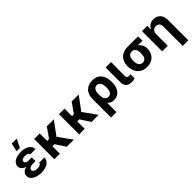

<svg xmlns="http://www.w3.org/2000/svg" viewBox="225 -2125 3668 3668"><g transform="rotate(-45 2058.5 -291.0)"><path d="M38.4 -148.4Q38.4 -170.5 45.6 -190.3Q52.9 -210.2 68 -226.9Q83.1 -243.6 106.2 -256.2Q129.3 -268.8 160.5 -276.3Q103.3 -292.3 75.6 -325.3Q47.9 -358.3 47.6 -395.6Q47.9 -433.2 66.2 -462.5Q84.5 -491.8 116.8 -511.7Q149.1 -531.6 193.9 -542.1Q238.6 -552.6 291.9 -552.6Q324.2 -552.6 353 -547.9Q381.7 -543.3 408.4 -533.4Q434.3 -523.4 455.4 -509.4Q476.6 -495.4 491.7 -477.3Q506.7 -459.2 515.4 -437.3Q524.1 -415.5 525.2 -389.9H379.3Q377.8 -403.4 370.4 -413.4Q362.9 -423.3 350.5 -429.7Q338.1 -436.1 321.2 -439.3Q304.3 -442.5 284.4 -442.5Q262.1 -442.5 244.9 -437.7Q227.6 -432.9 216.1 -424.7Q204.5 -416.5 198.5 -405.9Q192.5 -395.2 192.5 -383.5Q192.8 -359 216.4 -344.3Q240.1 -329.5 285.5 -329.5H362.9V-228H285.5Q270.2 -228 252.3 -225.1Q234.4 -222.3 218.9 -214.8Q203.5 -207.4 193.2 -194.8Q182.9 -182.2 182.5 -163Q182.9 -150.9 189.6 -139.6Q196.4 -128.2 209.3 -119.7Q222.3 -111.2 241.3 -106Q260.3 -100.9 284.8 -100.9Q335.6 -100.9 360.4 -115.2Q385.3 -129.6 389.2 -157.3H533.4Q532.3 -126.8 521.5 -102.3Q510.7 -77.8 492.7 -59.3Q474.8 -40.8 451.2 -27.7Q427.6 -14.6 401.1 -6.2Q374.6 2.1 346.9 6Q319.2 9.9 292.6 9.9Q219.1 9.9 163.7 -9.6Q134.9 -19.2 111.7 -32.8Q88.4 -46.5 72.3 -64.1Q56.1 -81.7 47.2 -102.8Q38.4 -123.9 38.4 -148.4ZM239.7 -616.8 277.7 -785.5H413L328.8 -616.8Z M791.9 -545.5V-343.8H843.4L984.7 -545.5H1174.4L973.7 -273.8L1169.4 0H978.7L846.2 -201.3H791.9V0H642V-545.5Z M1462.7 -545.5V-343.8H1514.2L1655.5 -545.5H1845.2L1644.5 -273.8L1840.2 0H1649.5L1517 -201.3H1462.7V0H1312.9V-545.5Z M1970.9 203.1V-288.4Q1970.9 -417.3 2038 -484.7Q2105.1 -552.6 2218.4 -552.6Q2308.2 -552.6 2361.9 -513.8Q2391.3 -492.5 2410.9 -464.1Q2430.4 -435.7 2442.1 -403.4Q2453.8 -371.1 2458.6 -336.3Q2463.4 -301.5 2463.4 -267V-257.1Q2463.4 -197.1 2448.7 -147.9Q2433.9 -98.7 2406.1 -63.6Q2378.2 -28.4 2338.2 -9.2Q2298.3 9.9 2247.9 9.9Q2203.1 9.9 2171.5 -5.1Q2139.9 -20.2 2117.2 -47.9L2117.9 203.1ZM2116.8 -251.8Q2117.2 -235.8 2119.3 -219.8Q2121.4 -203.8 2126.1 -186.8Q2130.3 -170.5 2137.6 -156.6Q2144.9 -142.8 2155.9 -132.5Q2166.9 -122.2 2181.8 -116.3Q2196.7 -110.4 2216.3 -110.4Q2255.7 -110.4 2277.3 -132.1Q2288.4 -143.1 2295.8 -157.1Q2303.3 -171.2 2307.7 -187.3Q2312.1 -203.5 2314.1 -221.2Q2316.1 -239 2316.1 -257.1V-267Q2316.1 -299.7 2310.9 -328.8Q2305.8 -358 2293.7 -379.8Q2281.6 -401.6 2262.3 -414.6Q2242.9 -427.6 2214.1 -427.6Q2187.5 -427.6 2168.9 -415.3Q2150.2 -403.1 2138.7 -382.1Q2127.1 -361.2 2122 -333.3Q2116.8 -305.4 2116.8 -274.5Z M2573.9 -545.5H2720.9L2719.1 -170.8Q2719.1 -154.5 2722.8 -143.8Q2726.6 -133.2 2734 -127.1Q2741.5 -121.1 2752.1 -118.6Q2762.8 -116.1 2776.6 -116.1Q2790.8 -116.1 2801.1 -117.2Q2811.4 -118.3 2819.6 -119V-7.8Q2801.1 -1.4 2778.2 2.5Q2755.3 6.4 2729.8 6.4Q2658.7 6.4 2616.5 -30.5Q2574.2 -67.5 2573.9 -152.7Z M2887.1 -258.5V-269.9Q2887.4 -327.4 2905.2 -375Q2922.9 -422.6 2956 -456.7Q2989 -490.8 3036.6 -509.6Q3084.2 -528.4 3144.2 -528.4H3432.9V-409.4H3309.3Q3328.1 -395.2 3343.9 -377.3Q3359.7 -359.4 3371.1 -338.8Q3382.5 -318.2 3388.5 -295.5Q3394.5 -272.7 3394.2 -248.6V-238.6Q3394.5 -183.6 3377 -137.8Q3359.4 -92 3326.9 -59.1Q3294.4 -26.3 3248.2 -8.2Q3202.1 9.9 3145.6 9.9Q3062.9 9.9 3005.3 -25.6Q2976.6 -43.3 2954.5 -67.6Q2932.5 -92 2917.6 -121.6Q2902.7 -151.3 2894.9 -185.7Q2887.1 -220.2 2887.1 -258.5ZM3145.6 -109Q3173.3 -109 3192.3 -120.7Q3211.3 -132.5 3222.8 -152.7Q3234.4 -172.9 3239.3 -200.3Q3244.3 -227.6 3244.3 -258.5V-269.9Q3244.3 -298.3 3239.3 -323.5Q3234.4 -348.7 3222.7 -367.9Q3210.9 -387.1 3191.8 -398.3Q3172.6 -409.4 3144.2 -409.4Q3114.7 -409.4 3094.3 -398.3Q3073.9 -387.1 3061.3 -367.9Q3048.7 -348.7 3043 -323.5Q3037.3 -298.3 3036.9 -269.9V-258.5Q3037.3 -227.6 3042.8 -200.3Q3048.3 -172.9 3060.9 -152.7Q3073.5 -132.5 3094.3 -120.7Q3115.1 -109 3145.6 -109Z M3555.8 -545.5H3699.9V-449.2H3706.3Q3715.6 -473.4 3731 -492.4Q3746.4 -511.4 3767.4 -524.9Q3788.4 -538.4 3814.3 -545.5Q3840.2 -552.6 3870.4 -552.6Q3916.9 -552.6 3952.1 -537.1Q3987.2 -521.7 4011 -494.3Q4034.8 -467 4046.7 -429.3Q4058.6 -391.7 4058.6 -347.3V204.5H3907.3V-320.3Q3907.3 -371.8 3882.5 -399.3Q3857.6 -426.8 3810.4 -426.8Q3785.5 -426.8 3766.2 -418.5Q3746.8 -410.2 3733.7 -395.2Q3720.5 -380.3 3713.8 -359.9Q3707 -339.5 3707 -315.3V0H3555.8Z"/></g></svg>

Font: Inter P
Style: Bold
Weight: 700
Designer: Rasmus Andersson
Foundry: rsms
Version: Version 3.018;git-588b23468